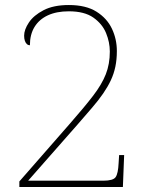

<svg xmlns="http://www.w3.org/2000/svg" viewBox="-20 -744 599 764"><path d="M57 0V-22L259 -253Q316 -318 350.5 -363Q385 -408 401 -448.5Q417 -489 417 -539Q417 -576 402 -612.5Q387 -649 351.5 -674Q316 -699 254 -699Q205 -699 170.5 -683Q136 -667 117.5 -637Q99 -607 99 -564Q92 -564 87 -568.5Q82 -573 79 -581.5Q76 -590 76 -602Q76 -626 95 -654.5Q114 -683 153.5 -703.5Q193 -724 254 -724Q322 -724 364 -697.5Q406 -671 425.5 -629.5Q445 -588 445 -541Q445 -507 439 -478.5Q433 -450 421 -424.5Q409 -399 390.5 -372Q372 -345 346.5 -315.5Q321 -286 289 -249L92 -25H391Q430 -25 440 -39Q450 -53 452 -95L454 -127H474L469 0Z"/></svg>

Font: Noto Serif Armenian Thin
Style: Regular
Weight: 250
Version: Version 2.007